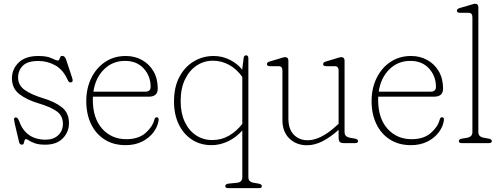

<svg xmlns="http://www.w3.org/2000/svg" viewBox="-20 -744 2605 998"><path d="M217.5 -18Q258 -18 282.5 -41Q307 -64 307 -100.5Q307 -142.5 275.2 -165.2Q243.5 -188 183 -206Q120 -224.5 81 -254.5Q42 -284.5 42 -337Q42 -384.5 77 -418.8Q112 -453 179.5 -453Q225 -453 248.2 -441.2Q271.5 -429.5 282 -429.5Q286.5 -429.5 288.5 -435.5Q290.5 -441.5 293.2 -447.5Q296 -453.5 304 -453.5Q316.5 -453.5 323 -436L355 -339.5Q362 -319 351 -316Q338.5 -312.5 331.5 -329Q308.5 -381 268 -404Q227.5 -427 179 -427Q123 -427 98.5 -402.2Q74 -377.5 74 -341Q74 -301 108.5 -276.5Q143 -252 202.5 -234Q266 -215 302.2 -186Q338.5 -157 338.5 -103.5Q338.5 -58 306.5 -25Q274.5 8 215.5 8Q182 8 161.5 0.8Q141 -6.5 130.5 -13.8Q120 -21 115.5 -21Q109.5 -21 107.5 -13.8Q105.5 -6.5 103.5 0.8Q101.5 8 94 8Q82 8 79 -6L56.5 -102Q53.5 -116 53 -123.5Q52.5 -131 58.5 -133Q71 -137.5 80 -113.5Q114.5 -18 217.5 -18Z M800 -283.5Q800 -241.5 753.5 -241.5H463Q462.5 -234 462.5 -226Q462.5 -129 511.2 -74.8Q560 -20.5 636.5 -20.5Q699 -20.5 735.8 -52.2Q772.5 -84 782.5 -122Q785.5 -134.5 794.5 -134.5Q806 -134.5 804.5 -120Q800.5 -87 778.2 -57Q756 -27 718.8 -8.2Q681.5 10.5 633 10.5Q569.5 10.5 523.5 -19Q477.5 -48.5 453 -100Q428.5 -151.5 428.5 -218.5Q428.5 -285 454.5 -338.2Q480.5 -391.5 526.8 -422.2Q573 -453 634 -453Q680.5 -453 718.2 -432Q756 -411 778 -373Q800 -335 800 -283.5ZM630 -427.5Q565 -427.5 520.5 -383.2Q476 -339 465.5 -267.5H735Q763 -267.5 763 -292.5Q763 -348.5 727 -388Q691 -427.5 630 -427.5Z M1166.5 234Q1151 234 1151 223.5Q1151 212.5 1167.5 210.5L1212 206Q1239.5 203 1239.5 177.5V-66Q1208 -30 1166 -9.8Q1124 10.5 1079.5 10.5Q1022 10.5 978 -18Q934 -46.5 909.2 -97.8Q884.5 -149 884.5 -216.5Q884.5 -292 912.8 -344.8Q941 -397.5 987.8 -425.2Q1034.5 -453 1090.5 -453Q1135 -453 1174 -433.5Q1213 -414 1239.5 -381.5V-387L1246.5 -442.5Q1248 -456.5 1259.5 -456.5Q1271 -456.5 1271 -440V177.5Q1271 201 1298.5 206L1324.5 210.5Q1341 213.5 1341 223.5Q1341 234 1325.5 234ZM919 -218Q919 -156.5 940.2 -111Q961.5 -65.5 998.8 -40.8Q1036 -16 1083.5 -16Q1131 -16 1170.2 -38.8Q1209.5 -61.5 1239.5 -100V-344Q1210.5 -385 1170.8 -406.8Q1131 -428.5 1087 -428.5Q1040.5 -428.5 1002.2 -403.2Q964 -378 941.5 -331Q919 -284 919 -218Z M1448 -120V-377.5Q1448 -400 1428 -400H1383Q1367.5 -400 1367.5 -411Q1367.5 -420.5 1382.5 -424.5L1434 -440Q1443 -442.5 1450 -444.8Q1457 -447 1461.5 -447Q1479 -447 1479 -428V-128.5Q1479 -73 1507 -44Q1535 -15 1580 -15Q1611.5 -15 1649 -33.2Q1686.5 -51.5 1729.5 -91L1740 -100.5V-377.5Q1740 -400 1720 -400H1675Q1659.5 -400 1659.5 -411Q1659.5 -420.5 1674.5 -424.5L1726 -440Q1735 -442.5 1742 -444.8Q1749 -447 1753.5 -447Q1771 -447 1771 -428V-57Q1771 -33 1799 -28L1824.5 -23.5Q1841 -20.5 1841 -10.5Q1841 0 1825.5 0H1770Q1752 0 1746 -6.2Q1740 -12.5 1740 -32.5V-69Q1698.5 -31.5 1657.2 -10.2Q1616 11 1576 11Q1520.5 11 1484.2 -24Q1448 -59 1448 -120Z M2283 -283.5Q2283 -241.5 2236.5 -241.5H1946Q1945.5 -234 1945.5 -226Q1945.5 -129 1994.2 -74.8Q2043 -20.5 2119.5 -20.5Q2182 -20.5 2218.8 -52.2Q2255.5 -84 2265.5 -122Q2268.5 -134.5 2277.5 -134.5Q2289 -134.5 2287.5 -120Q2283.5 -87 2261.2 -57Q2239 -27 2201.8 -8.2Q2164.5 10.5 2116 10.5Q2052.5 10.5 2006.5 -19Q1960.5 -48.5 1936 -100Q1911.5 -151.5 1911.5 -218.5Q1911.5 -285 1937.5 -338.2Q1963.5 -391.5 2009.8 -422.2Q2056 -453 2117 -453Q2163.5 -453 2201.2 -432Q2239 -411 2261 -373Q2283 -335 2283 -283.5ZM2113 -427.5Q2048 -427.5 2003.5 -383.2Q1959 -339 1948.5 -267.5H2218Q2246 -267.5 2246 -292.5Q2246 -348.5 2210 -388Q2174 -427.5 2113 -427.5Z M2466.5 -705.5V-57Q2466.5 -33 2494.5 -28L2520 -23.5Q2536.5 -20.5 2536.5 -10.5Q2536.5 0 2521 0H2380.5Q2365 0 2365 -10.5Q2365 -20.5 2381.5 -23.5L2408 -28Q2435.5 -33 2435.5 -57V-655Q2435.5 -677.5 2415.5 -677.5H2370.5Q2355 -677.5 2355 -689Q2355 -698 2370.5 -702.5L2422 -717.5Q2430.5 -720 2437.5 -722.2Q2444.5 -724.5 2449 -724.5Q2466.5 -724.5 2466.5 -705.5Z"/></svg>

Font: Fraunces 72pt S100 Thin
Style: Regular
Weight: 100
Version: Version 1.000; ttfautohint (v1.8.3)